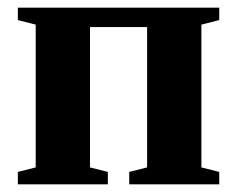

<svg xmlns="http://www.w3.org/2000/svg" viewBox="-20 -479 616 499"><path d="M362.3 -408.7H213.9V-43.9L260.3 -32.2V0H26.4V-32.2L72.8 -43.9V-415L26.4 -426.8V-459H549.8V-426.8L503.4 -415V-43.9L549.8 -32.2V0H315.9V-32.2L362.3 -43.9Z"/></svg>

Font: Liberation Serif
Style: Bold
Weight: 700
Designer: Steve Matteson
Foundry: Ascender Corporation
Version: Version 2.1.5